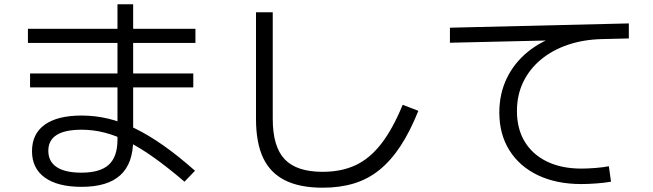

<svg xmlns="http://www.w3.org/2000/svg" viewBox="-20 -827 3040 894"><path d="M360 43Q249 43 189 0Q129 -43 129 -123Q129 -204 188.5 -246.5Q248 -289 360 -289Q423 -289 484 -274.5Q545 -260 608.5 -229Q672 -198 741 -149.5Q810 -101 888 -32L839 19Q763 -46 698.5 -92Q634 -138 577 -167Q520 -196 467 -209.5Q414 -223 360 -223Q205 -223 205 -125Q205 -75 244 -49Q283 -23 359 -23Q446 -23 486.5 -60Q527 -97 527 -177V-807H600V-177Q600 -66 540.5 -11.5Q481 43 360 43ZM120 -420V-485H880V-420ZM110 -627V-693H890V-627Z M1482 47Q1376 47 1307 12.5Q1238 -22 1205 -92.5Q1172 -163 1172 -273V-770H1250V-273Q1250 -144 1305.5 -85.5Q1361 -27 1482 -27Q1570 -27 1636 -58Q1702 -89 1755.5 -158Q1809 -227 1855 -339L1928 -311Q1889 -214 1844.5 -146.5Q1800 -79 1747 -36Q1694 7 1628.5 27Q1563 47 1482 47Z M2687 30Q2571 30 2485 -11Q2399 -52 2352 -127Q2305 -202 2305 -303Q2305 -390 2339.5 -462Q2374 -534 2438 -586Q2502 -638 2588 -664L2592 -640L2075 -628V-698L2908 -718V-648L2783 -645Q2697 -643 2624.5 -618.5Q2552 -594 2498.5 -549.5Q2445 -505 2416 -444.5Q2387 -384 2387 -310Q2387 -227 2423.5 -167Q2460 -107 2527.5 -74.5Q2595 -42 2687 -42Q2717 -42 2754 -45Q2791 -48 2815 -53L2825 19Q2798 24 2758.5 27Q2719 30 2687 30Z"/></svg>

Font: M PLUS 1 Thin
Style: Regular
Weight: 400
Version: Version 1.001